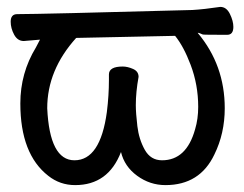

<svg xmlns="http://www.w3.org/2000/svg" viewBox="-20 -513 708 557"><path d="M450 -48Q521 -48 546 -138Q555 -168 555 -203Q555 -267 533 -325Q513 -378 488 -409L201 -403Q117 -310 117 -199Q124 -48 196 -48Q271 -48 290 -188Q296 -236 296 -281V-297Q296 -320 336 -320Q350 -320 366 -313Q382 -306 382 -290Q374 -246 374 -208Q374 -185 378.5 -147Q383 -109 400 -78.5Q417 -48 450 -48ZM460 24Q415 24 378 -3Q341 -30 331 -72Q294 24 198 24Q154 24 120 -3Q39 -66 39 -213Q39 -301 84 -375L96 -398L49 -394Q31 -394 21 -412.5Q11 -431 11 -450Q11 -472 30 -472Q96 -472 538 -484Q572 -486 619 -493Q637 -493 647 -472.5Q657 -452 657 -435Q657 -412 639 -412Q567 -412 568 -413Q557 -418 554 -418V-417Q632 -324 632 -199Q632 -126 602 -65Q560 24 460 24Z"/></svg>

Font: LXGW WenKai Lite
Style: Bold
Weight: 700
Designer: LXGW / Fontworks Inc.
Foundry: LXGW / Fontworks Inc.
Version: Version 1.330;April 28, 2024